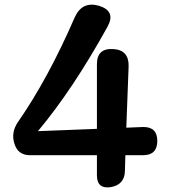

<svg xmlns="http://www.w3.org/2000/svg" viewBox="-20 -805 730 830"><path d="M399 -134H110Q57 -134 42 -185Q27 -233 58 -278Q189 -467 303 -730Q335 -801 408 -780Q482 -757 445 -690Q370 -554 295 -441.5Q220 -329 144 -238L399 -248V-528Q399 -597 469 -593Q538 -589 536 -518L526 -253L598 -256Q660 -257 660 -196Q660 -134 598 -134H522L520 -66Q519 -7 459 4Q399 13 399 -47Z"/></svg>

Font: MaokenZhuyuanTi
Style: Regular
Weight: 400
Designer: Fontworks Inc & LongZhuTi team: ZERO子、时光羊、荆南、频凡、刘鹏、Little White Dog、帆影Magmeta、奈白不弍、白日月球、ChaoTawei、雨三（排名不分先后）
Version: Version 1.000; 20230222